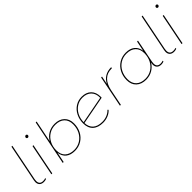

<svg xmlns="http://www.w3.org/2000/svg" viewBox="205 -1861 2983 2983"><g transform="rotate(-45 1697.0 -369.5)"><path d="M84 -90Q84 -109 88 -126L211 -742H231L109 -132Q105 -113 105 -93Q105 -16 183 -16Q215 -16 237 -26L236 -7Q226 -3 210.5 0Q195 3 182 3Q135 3 109.5 -22Q84 -47 84 -90Z M449 -517H469L366 0H346ZM467 -684Q467 -695 475.5 -703.5Q484 -712 495 -712Q505 -712 512 -705Q519 -698 519 -688Q519 -677 510.5 -668.5Q502 -660 491 -660Q481 -660 474 -667Q467 -674 467 -684Z M1155 -310Q1155 -221 1117.5 -150Q1080 -79 1013.5 -38Q947 3 863 3Q771 3 716 -41.5Q661 -86 650 -168L616 0H596L744 -742H764L692 -382Q729 -447 792.5 -483.5Q856 -520 935 -520Q1036 -520 1095.5 -463.5Q1155 -407 1155 -310ZM1135 -309Q1135 -400 1081.5 -450.5Q1028 -501 932 -501Q856 -501 794.5 -463Q733 -425 698 -358Q663 -291 663 -208Q663 -117 716.5 -66.5Q770 -16 866 -16Q942 -16 1003.5 -54Q1065 -92 1100 -159Q1135 -226 1135 -309Z M1741 -310 1740 -289 1273 -200Q1276 -111 1330 -63.5Q1384 -16 1483 -16Q1541 -16 1590 -36.5Q1639 -57 1671 -93L1683 -80Q1651 -42 1597.5 -19.5Q1544 3 1482 3Q1374 3 1314 -52.5Q1254 -108 1254 -210Q1254 -297 1290 -368Q1326 -439 1389 -479.5Q1452 -520 1530 -520Q1629 -520 1685 -464Q1741 -408 1741 -310ZM1273 -218 1723 -304Q1726 -394 1674 -447.5Q1622 -501 1530 -501Q1459 -501 1401 -464.5Q1343 -428 1309 -363.5Q1275 -299 1273 -218Z M2180 -520 2176 -500H2167Q2072 -500 2011 -441.5Q1950 -383 1927 -270L1873 0H1853L1956 -517H1976L1949 -384Q2020 -520 2180 -520Z M2817 -26 2816 -7Q2806 -3 2790.5 0Q2775 3 2762 3Q2715 3 2689.5 -22Q2664 -47 2664 -91Q2664 -102 2668 -126L2670 -134Q2632 -70 2569 -33.5Q2506 3 2427 3Q2326 3 2266.5 -53.5Q2207 -110 2207 -207Q2207 -296 2244.5 -367Q2282 -438 2348.5 -479Q2415 -520 2499 -520Q2591 -520 2646 -475.5Q2701 -431 2712 -349L2746 -517H2766L2689 -132Q2685 -113 2685 -93Q2685 -16 2763 -16Q2795 -16 2817 -26ZM2699 -309Q2699 -400 2645.5 -450.5Q2592 -501 2496 -501Q2420 -501 2358.5 -463Q2297 -425 2262 -358Q2227 -291 2227 -208Q2227 -117 2280.5 -66.5Q2334 -16 2430 -16Q2506 -16 2567.5 -54Q2629 -92 2664 -159Q2699 -226 2699 -309Z M2945 -90Q2945 -109 2949 -126L3072 -742H3092L2970 -132Q2966 -113 2966 -93Q2966 -16 3044 -16Q3076 -16 3098 -26L3097 -7Q3087 -3 3071.5 0Q3056 3 3043 3Q2996 3 2970.5 -22Q2945 -47 2945 -90Z M3310 -517H3330L3227 0H3207ZM3328 -684Q3328 -695 3336.5 -703.5Q3345 -712 3356 -712Q3366 -712 3373 -705Q3380 -698 3380 -688Q3380 -677 3371.5 -668.5Q3363 -660 3352 -660Q3342 -660 3335 -667Q3328 -674 3328 -684Z"/></g></svg>

Font: Montserrat Alternates Thin
Style: Italic
Weight: 250
Italic angle: -11.3°
Designer: Julieta Ulanovsky
Foundry: Julieta Ulanovsky
Version: Version 7.200